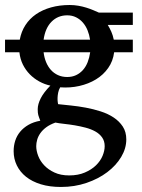

<svg xmlns="http://www.w3.org/2000/svg" viewBox="-20 -514 565 763"><path d="M247.1 -453.1Q210 -453.1 184.8 -427.7Q159.7 -402.3 153.3 -356.4H337.9Q335 -376 327.9 -393.6Q320.8 -411.1 309.3 -424.3Q297.9 -437.5 282.2 -445.3Q266.6 -453.1 247.1 -453.1ZM247.1 -208Q266.6 -208 282.2 -215.3Q297.9 -222.7 309.6 -235.8Q321.3 -249 328.4 -267.1Q335.4 -285.2 338.4 -306.2H153.3Q155.8 -285.2 163.1 -267.3Q170.4 -249.5 182.1 -236.3Q193.8 -223.1 210.2 -215.6Q226.6 -208 247.1 -208ZM396 66.9Q396 46.4 385.7 32Q375.5 17.6 358.6 8.3Q341.8 -1 320.6 -6.6Q299.3 -12.2 277.6 -15.9Q255.9 -19.5 235.4 -21.7Q214.8 -23.9 200.2 -26.9Q178.2 -19 163.6 -8.1Q148.9 2.9 140.1 15.6Q131.3 28.3 127.7 41.5Q124 54.7 124 66.9Q124 85 131.8 105.5Q139.6 126 155.8 143.1Q171.9 160.2 196.5 171.6Q221.2 183.1 254.9 183.1Q290.5 183.1 317.1 171.6Q343.8 160.2 361.3 143.1Q378.9 126 387.5 105.5Q396 85 396 66.9ZM433.6 -306.2Q429.2 -271 409.9 -243.7Q390.6 -216.3 361.3 -198.5Q332 -180.7 295.4 -172.4Q258.8 -164.1 219.2 -167Q213.4 -157.2 211.2 -146Q209 -134.8 208.7 -125Q208.5 -115.2 209.5 -108.2Q210.4 -101.1 210.9 -100.1Q233.4 -97.7 262.2 -94.7Q291 -91.8 321 -86.2Q351.1 -80.6 380.1 -71.3Q409.2 -62 431.6 -47.1Q454.1 -32.2 468 -11Q481.9 10.3 481.9 40Q481.9 75.7 461.7 109.6Q441.4 143.6 406.2 170.2Q371.1 196.8 323.7 212.9Q276.4 229 222.2 229Q177.2 229 142.3 218.3Q107.4 207.5 83.5 188.5Q59.6 169.4 46.9 143.3Q34.2 117.2 34.2 86.9Q34.2 64.9 40.5 45.2Q46.9 25.4 60.1 9.5Q73.2 -6.3 93 -17.8Q112.8 -29.3 140.1 -34.2Q137.2 -42 135.3 -47.1Q133.3 -52.2 132.1 -56.9Q130.9 -61.5 130.4 -66.7Q129.9 -71.8 129.9 -80.1Q129.9 -99.6 141.8 -123.3Q153.8 -147 180.2 -173.8Q157.2 -178.7 136.2 -190.2Q115.2 -201.7 98.6 -218.5Q82 -235.4 71 -257.3Q60.1 -279.3 57.1 -306.2H0V-356.4H58.6Q64.5 -388.7 81.1 -414.3Q97.7 -439.9 123.3 -457.5Q148.9 -475.1 182.9 -484.6Q216.8 -494.1 256.8 -494.1Q274.4 -494.1 291.3 -491.2Q308.1 -488.3 323 -483.6Q337.9 -479 350.6 -473.6Q363.3 -468.3 373 -463.9H507.8V-415H408.2Q416 -402.3 422.4 -387.9Q428.7 -373.5 432.1 -356.4H507.8V-306.2Z"/></svg>

Font: Charis SIL Am
Style: Regular
Weight: 400
Foundry: SIL International
Version: Version 5.000